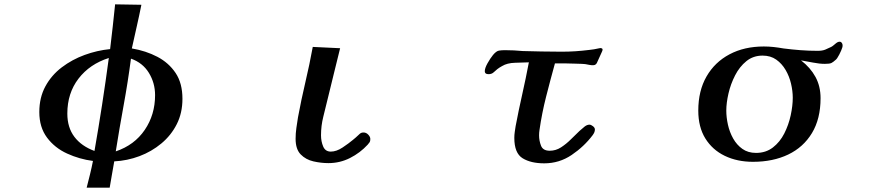

<svg xmlns="http://www.w3.org/2000/svg" viewBox="-20 -739 4040 884"><path d="M481 -472Q393 -444 341.5 -377Q290 -310 290 -216Q290 -152 322.5 -109Q355 -66 415 -44Q452 -255 481 -472ZM694 -301Q694 -357 665.5 -403.5Q637 -450 583 -469Q569 -362 549.5 -255.5Q530 -149 513 -42Q599 -71 646.5 -141Q694 -211 694 -301ZM820 -284Q820 -219 794 -167.5Q768 -116 723 -78.5Q678 -41 622 -20Q566 1 506 4Q501 34 495.5 64Q490 94 485 125H379Q387 94 394.5 63.5Q402 33 408 2Q346 -6 289 -32Q232 -58 196.5 -105.5Q161 -153 161 -223Q161 -290 189 -341.5Q217 -393 264.5 -429Q312 -465 369.5 -486Q427 -507 487 -513Q493 -565 499 -616Q505 -667 510 -719L631 -717Q621 -667 609.5 -616.5Q598 -566 587 -516Q652 -505 704.5 -477.5Q757 -450 788.5 -403Q820 -356 820 -284Z M1685 -99Q1685 -89 1682 -84.5Q1679 -80 1673 -73Q1638 -35 1591.5 -11.5Q1545 12 1492 12Q1458 12 1423 4Q1388 -4 1364.5 -28Q1341 -52 1341 -100Q1341 -125 1344.5 -149.5Q1348 -174 1352 -199Q1367 -280 1386 -360.5Q1405 -441 1420 -523L1546 -517Q1532 -459 1517.5 -401.5Q1503 -344 1489 -285Q1479 -243 1468.5 -201.5Q1458 -160 1458 -116Q1458 -88 1468 -64.5Q1478 -41 1503 -41Q1529 -41 1557.5 -60Q1586 -79 1605 -95Q1610 -99 1617.5 -105.5Q1625 -112 1629 -116Q1637 -124 1641.5 -126.5Q1646 -129 1654 -129Q1666 -129 1675.5 -119Q1685 -109 1685 -99Z M2728 -449Q2723 -440 2714 -439Q2705 -438 2695 -440Q2673 -445 2659 -445Q2645 -445 2626 -446Q2607 -447 2587 -447Q2567 -447 2547 -447H2535Q2514 -371 2494.5 -294.5Q2475 -218 2464 -141Q2463 -135 2462.5 -128.5Q2462 -122 2462 -116Q2462 -91 2471 -68Q2480 -45 2511 -45Q2539 -45 2563 -60.5Q2587 -76 2608.5 -97.5Q2630 -119 2648 -136Q2661 -148 2672 -156.5Q2683 -165 2694 -165Q2701 -165 2710 -158Q2719 -151 2719 -143Q2719 -136 2716.5 -130Q2714 -124 2709 -117Q2669 -64 2612 -25.5Q2555 13 2486 13Q2424 13 2386 -10.5Q2348 -34 2348 -104Q2348 -118 2350 -131.5Q2352 -145 2354 -158Q2368 -232 2384.5 -305Q2401 -378 2415 -452Q2388 -451 2351.5 -450Q2315 -449 2292 -435Q2279 -428 2269.5 -420.5Q2260 -413 2254 -407Q2244 -397 2228 -397.5Q2212 -398 2212 -411Q2212 -425 2224.5 -447.5Q2237 -470 2250 -486Q2265 -504 2277.5 -506Q2290 -508 2305 -508Q2327 -508 2346 -507Q2365 -506 2387 -504Q2422 -503 2472.5 -502Q2523 -501 2566 -501Q2599 -501 2629 -503Q2659 -505 2692 -509Q2714 -511 2740 -517Q2746 -519 2751.5 -516Q2757 -513 2752 -502Z M3630 -289Q3630 -320 3622 -354Q3614 -388 3597 -417Q3580 -446 3554 -464.5Q3528 -483 3491 -483Q3448 -483 3416.5 -457.5Q3385 -432 3364.5 -392Q3344 -352 3334 -308.5Q3324 -265 3324 -230Q3324 -199 3331.5 -165Q3339 -131 3355.5 -101.5Q3372 -72 3398 -53.5Q3424 -35 3461 -35Q3506 -35 3538.5 -60Q3571 -85 3591 -124.5Q3611 -164 3620.5 -208Q3630 -252 3630 -289ZM3858 -520Q3854 -507 3844 -487.5Q3834 -468 3827 -463Q3816 -453 3808 -449Q3800 -445 3778 -445Q3753 -445 3722.5 -451Q3692 -457 3668 -461Q3711 -428 3734.5 -385Q3758 -342 3758 -287Q3758 -192 3718.5 -126.5Q3679 -61 3609 -27.5Q3539 6 3447 6Q3374 6 3317 -21.5Q3260 -49 3227.5 -101.5Q3195 -154 3195 -230Q3195 -321 3233 -387Q3271 -453 3339 -489Q3407 -525 3497 -525Q3520 -525 3542.5 -522.5Q3565 -520 3587 -516Q3626 -511 3665.5 -508Q3705 -505 3745 -505Q3766 -505 3779.5 -510.5Q3793 -516 3807 -523Q3813 -526 3821.5 -533.5Q3830 -541 3835 -544Q3849 -551 3855.5 -542Q3862 -533 3858 -520Z"/></svg>

Font: Kaisei Tokumin ExtraBold
Style: Regular
Weight: 800
Designer: Font-Kai, 金井和夫
Foundry: KAZUO KANAI
Version: Version 5.003